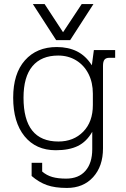

<svg xmlns="http://www.w3.org/2000/svg" viewBox="-20 -727 623 947"><path d="M142 -707H200L291 -568L383 -707H441L326 -529H257ZM136 141V76H188V119Q210 138 238 146Q266 154 306 154Q368 154 401.5 115.5Q435 77 435 9V-77Q407 -28 364 -7Q321 14 255 14Q157 14 101 -55Q45 -124 45 -245Q45 -364 103 -429.5Q161 -495 260 -495Q317 -495 360 -473.5Q403 -452 433 -405L443 -480H548V-442H520Q503 -442 495.5 -433Q488 -424 488 -402V5Q488 93 439.5 146.5Q391 200 310 200Q251 200 211.5 186Q172 172 136 141ZM438 -209V-265Q438 -320 416.5 -362.5Q395 -405 356 -429Q317 -453 267 -453Q184 -453 140 -400.5Q96 -348 96 -245Q96 -29 268 -29Q343 -29 390.5 -77.5Q438 -126 438 -209Z"/></svg>

Font: Pridi ExtraLight
Style: Regular
Weight: 275
Designer: Katatrad Team
Foundry: CadsonDemak
Version: Version 1.001